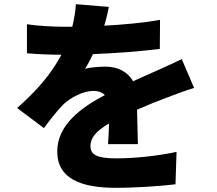

<svg xmlns="http://www.w3.org/2000/svg" viewBox="-20 -839 1040 919"><path d="M640 -149C639 -193 637 -260 636 -314C688 -337 736 -356 774 -370C812 -385 874 -408 909 -418L850 -556C808 -536 767 -517 724 -498C689 -482 657 -469 617 -450C591 -496 543 -520 485 -520C457 -520 407 -516 387 -510C400 -530 413 -554 425 -580C531 -584 652 -593 745 -605L746 -744C663 -729 568 -721 479 -716C490 -753 497 -784 501 -806L343 -819C342 -794 337 -756 326 -711H287C234 -711 158 -715 109 -723V-584C161 -579 233 -577 274 -577C226 -486 156 -405 62 -322L190 -226C224 -271 252 -307 282 -338C316 -371 377 -404 428 -404C447 -404 467 -399 482 -384C372 -326 254 -243 254 -114C254 18 371 60 534 60C632 60 759 51 820 43L825 -112C738 -93 625 -81 537 -81C444 -81 413 -98 413 -140C413 -180 440 -212 502 -248C501 -211 499 -174 497 -149Z"/></svg>

Font: Noto Sans Korean Black
Style: Bold
Weight: 900
Designer: Ryoko NISHIZUKA (kana & ideographs); Paul D. Hunt (Latin, Greek & Cyrillic); Wenlong ZHANG (bopomofo); Sandoll Communica
Foundry: Adobe Systems Incorporated
Version: Version 1.000;PS 1;hotconv 1.0.78;makeotf.lib2.5.61930